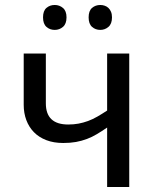

<svg xmlns="http://www.w3.org/2000/svg" viewBox="-20 -751 624 771"><path d="M164.1 -536.1V-335.9Q164.1 -251 253.9 -251Q275.9 -251 295.4 -254.6Q314.9 -258.3 333.5 -265.1Q352.1 -272 370.8 -282.7Q389.6 -293.5 410.2 -307.1V-536.1H499V0H410.2V-238.8Q388.7 -224.1 369.1 -212.4Q349.6 -200.7 328.9 -192.9Q308.1 -185.1 285.2 -180.9Q262.2 -176.8 233.9 -176.8Q195.8 -176.8 166 -188.2Q136.2 -199.7 116.2 -220.2Q96.2 -240.7 85.7 -268.8Q75.2 -296.9 75.2 -330.1V-536.1ZM152.8 -681.2Q152.8 -707.5 166.5 -719.2Q180.2 -731 199.7 -731Q218.8 -731 232.9 -719Q247.1 -707 247.1 -681.2Q247.1 -655.3 232.9 -643.1Q218.8 -630.9 199.7 -630.9Q180.2 -630.9 166.5 -643.1Q152.8 -655.3 152.8 -681.2ZM335.9 -681.2Q335.9 -707.5 349.6 -719.2Q363.3 -731 382.8 -731Q392.1 -731 400.6 -728Q409.2 -725.1 415.5 -719Q421.9 -712.9 425.8 -703.6Q429.7 -694.3 429.7 -681.2Q429.7 -655.3 415.5 -643.1Q401.4 -630.9 382.8 -630.9Q363.3 -630.9 349.6 -643.1Q335.9 -655.3 335.9 -681.2Z"/></svg>

Font: Genotype
Style: Regular
Weight: 400
Foundry: Ascender Corporation
Version: Version 1.00